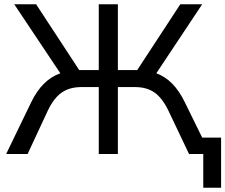

<svg xmlns="http://www.w3.org/2000/svg" viewBox="-20 -725 1061 904"><path d="M9 0 128 -246Q179 -350 264 -380L47 -705H150L353 -395H445V-705H535V-395H626L829 -705H932L716 -380Q759 -364 791.5 -330.5Q824 -297 849 -246L932 -77H1021V159H937V0H870L772 -206Q743 -265 706.5 -290Q670 -315 616 -315H535V0H445V-315H363Q308 -315 271 -289.5Q234 -264 206 -206L110 0Z"/></svg>

Font: Nunito Sans Medium
Style: Regular
Weight: 500
Designer: Vernon Adams
Foundry: Vernon Adams
Version: Version 3.101; ttfautohint (v1.8.4.7-5d5b);gftools[0.9.27]